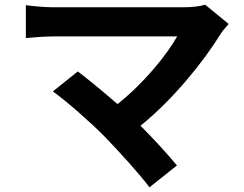

<svg xmlns="http://www.w3.org/2000/svg" viewBox="-20 -732 1040 817"><path d="M425 -151C490 -84 574 9 616 65L733 -28C694 -75 635 -140 578 -197C719 -311 847 -471 919 -588C927 -601 939 -614 953 -630L853 -712C832 -705 798 -701 760 -701C652 -701 268 -701 205 -701C171 -701 116 -706 90 -710V-570C111 -572 165 -577 205 -577C281 -577 646 -577 734 -577C687 -495 593 -379 480 -289C417 -344 351 -398 311 -428L205 -343C265 -300 367 -210 425 -151Z"/></svg>

Font: Noto Sans Mono CJK HK
Style: Bold
Weight: 700
Designer: Ryoko NISHIZUKA 西塚涼子 (kana, bopomofo & ideographs); Paul D. Hunt (Latin, Greek & Cyrillic); Sandoll Communications 산돌커뮤니
Foundry: Adobe
Version: Version 2.004;hotconv 1.0.118;makeotfexe 2.5.65603